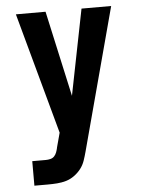

<svg xmlns="http://www.w3.org/2000/svg" viewBox="-53 -562 605 819"><g transform="rotate(-5 250.0 -152.5)"><path d="M61 215V110H119Q129 110 139 107.5Q149 105 155.5 98Q162 91 165.5 81.5Q169 72 171 63V62L188 -1L46 -520H173L254 -153L327 -520H454L291 89Q286 108 279.5 127Q273 146 261 161.5Q249 177 232.5 189Q216 201 197.5 206.5Q179 212 159 213.5Q139 215 119 215Z"/></g></svg>

Font: Iosevka SS18 Extrabold
Style: Regular
Weight: 800
Monospace: yes
Designer: Belleve Invis
Foundry: Belleve Invis
Version: Version 25.1.1; ttfautohint (v1.8.4)